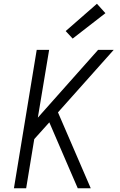

<svg xmlns="http://www.w3.org/2000/svg" viewBox="-20 -1000 640 1020"><path d="M54 0 175 -735H241L181 -375L501 -735H584L288 -403L462 0H393L351 -97L242 -350L162 -261L119 0ZM366 -795 329 -835 495 -980 540 -930Z"/></svg>

Font: Iosevka SS04 Lt Ex Obl
Style: Regular
Weight: 300
Width: 7
Italic angle: -9°
Monospace: yes
Designer: Belleve Invis
Foundry: Belleve Invis
Version: Version 19.0.0; ttfautohint (v1.8.4)